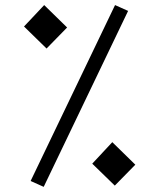

<svg xmlns="http://www.w3.org/2000/svg" viewBox="-20 -723 626 753"><path d="M151.4 9.8 100.1 -13.2 431.2 -703.1 482.4 -680.2ZM162.6 -532.7 74.2 -619.1 153.3 -703.1 243.2 -615.2ZM430.2 4.9 341.8 -81.1 420.4 -165.5 510.7 -77.1Z"/></svg>

Font: Cascadia Code NF Light
Style: Regular
Weight: 300
Monospace: yes
Designer: Aaron Bell
Foundry: Saja Typeworks
Version: Version 2404.023; ttfautohint (v1.8.4)